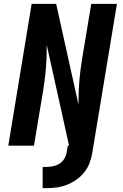

<svg xmlns="http://www.w3.org/2000/svg" viewBox="-20 -755 640 995"><path d="M221 220H201V110H221Q237 110 254.5 106.5Q272 103 287 94Q302 85 312 69.5Q322 54 325 38L331 0H338L222 -523V-496Q222 -446 217.5 -395.5Q213 -345 205 -294L156 0H23L144 -735H271L387 -212V-239Q387 -289 391.5 -339.5Q396 -390 404 -441L453 -735H586L458 38Q454 64 444 90Q434 116 416.5 138Q399 160 375.5 176.5Q352 193 326 203Q300 213 273.5 216.5Q247 220 221 220Z"/></svg>

Font: Iosevka SS04 XBd Ex
Style: Italic
Weight: 800
Width: 7
Italic angle: -9°
Monospace: yes
Designer: Belleve Invis
Foundry: Belleve Invis
Version: Version 19.0.0; ttfautohint (v1.8.4)